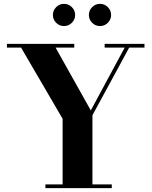

<svg xmlns="http://www.w3.org/2000/svg" viewBox="-20 -978 789 998"><path d="M216 0V-19.5H305.5V-360.5L89.5 -730.5H16V-750H366V-730.5H269L452 -404L628 -730.5H524V-750H731V-730.5H651.5L460.5 -379V-19.5H561V0ZM499.5 -842.5Q476 -842.5 459 -859.5Q442 -876.5 442 -900Q442 -924 459 -941Q476 -958 499.5 -958Q523.5 -958 540.5 -941Q557.5 -924 557.5 -900Q557.5 -876.5 540.5 -859.5Q523.5 -842.5 499.5 -842.5ZM312.5 -842.5Q289 -842.5 272 -859.5Q255 -876.5 255 -900Q255 -924 272 -941Q289 -958 312.5 -958Q336.5 -958 353.5 -941Q370.5 -924 370.5 -900Q370.5 -876.5 353.5 -859.5Q336.5 -842.5 312.5 -842.5Z"/></svg>

Font: Bodoni Moda 11pt
Style: Bold
Weight: 700
Designer: Owen Earl
Foundry: indestructible type
Version: Version 2.004